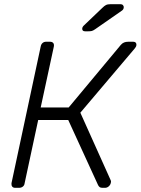

<svg xmlns="http://www.w3.org/2000/svg" viewBox="-20 -900 674 920"><path d="M617 -700Q628 -700 631.5 -694Q635 -688 633 -680Q632 -676 625 -667L365 -360L511 -35Q513 -30 511 -24Q509 -14 501 -7Q493 0 483 0H471Q462 0 457.5 -3.5Q453 -7 450 -13L307 -325H163L98 -22Q97 -12 89.5 -6Q82 0 71 0H53Q43 0 38.5 -6Q34 -12 35 -22L175 -677Q177 -688 184 -694Q191 -700 201 -700H219Q230 -700 235 -694Q240 -688 238 -677L175 -385H309L559 -685Q566 -693 574.5 -696.5Q583 -700 595 -700ZM388 -750Q374 -750 374 -762Q374 -770 381 -777L470 -862Q480 -872 488 -876Q496 -880 511 -880H557Q565 -880 569 -875.5Q573 -871 573 -866Q573 -855 564 -849L436 -760Q426 -753 419.5 -751.5Q413 -750 403 -750Z"/></svg>

Font: Rubik Light
Style: Italic
Weight: 300
Italic angle: -12°
Designer: Hubert and Fischer
Foundry: Hubert and Fischer
Version: Version 2.300;gftools[0.9.30]